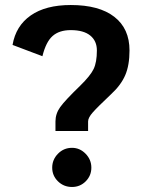

<svg xmlns="http://www.w3.org/2000/svg" viewBox="-20 -733 576 765"><path d="M201 -249Q201 -280 220 -306.5Q239 -333 299 -391Q340 -431 353 -458Q366 -485 366 -532Q366 -570 339.5 -591.5Q313 -613 262 -613Q216 -613 189.5 -589.5Q163 -566 149 -509L30 -554Q43 -630 102.5 -671.5Q162 -713 262 -713Q375 -713 435.5 -666Q496 -619 496 -532Q496 -473 479 -433.5Q462 -394 423 -358Q368 -306 349.5 -285Q331 -264 331 -249V-211H201ZM188 -65Q188 -97 211 -120.5Q234 -144 267 -144Q298 -144 321 -120.5Q344 -97 344 -65Q344 -33 321.5 -10.5Q299 12 267 12Q234 12 211 -10.5Q188 -33 188 -65Z"/></svg>

Font: KoHo
Style: Bold
Weight: 700
Designer: Cadson Demak & Katatrad Team
Foundry: Cadson Demak Co.,Ltd.
Version: Version 1.000; ttfautohint (v1.6)